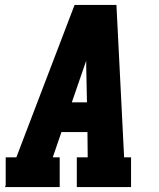

<svg xmlns="http://www.w3.org/2000/svg" viewBox="-20 -755 640 775"><path d="M0 0 3 -7V-120H46L281 -735H450L481 -120H509V0H290V-120H334L333 -222H228L193 -120H221V0ZM331 -342 328 -490Q328 -495 328 -500Q328 -505 328 -510Q326 -505 324.5 -500Q323 -495 321 -490L270 -342Z"/></svg>

Font: Iosevka Slab Heavy Extended
Style: Italic
Weight: 900
Width: 7
Italic angle: -9°
Monospace: yes
Designer: Belleve Invis
Foundry: Belleve Invis
Version: Version 11.1.0; ttfautohint (v1.8.3)